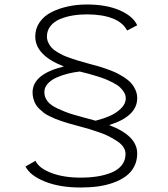

<svg xmlns="http://www.w3.org/2000/svg" viewBox="-20 -726 750 855"><path d="M591 -42.5Q591 -10.5 577.8 15.2Q564.5 41 541.2 58.2Q518 75.5 485.8 87.2Q453.5 99 417 104Q380.5 109 339 109Q246 109 180 82.5Q114 56 93.5 15.5L138 -10Q153.5 23 208.2 44Q263 65 339 65Q380 65 414.2 59.5Q448.5 54 477.5 42Q506.5 30 522.8 9Q539 -12 539 -40.5Q539 -56 529.8 -70.5Q520.5 -85 502.2 -97Q484 -109 466.2 -118.2Q448.5 -127.5 421.5 -136.8Q394.5 -146 379 -150.8Q363.5 -155.5 339 -162Q332 -164 312.8 -169.2Q293.5 -174.5 284 -177.2Q274.5 -180 256 -186Q237.5 -192 227 -196.5Q216.5 -201 200.8 -208.5Q185 -216 175.8 -223.2Q166.5 -230.5 155.5 -240.8Q144.5 -251 138.8 -261.5Q133 -272 129 -285.8Q125 -299.5 125 -314.5Q125 -396 264.5 -430Q137 -479.5 137 -563.5Q137 -599 156.5 -627Q176 -655 209 -671.8Q242 -688.5 282.2 -697.2Q322.5 -706 366.5 -706Q453.5 -706 512.8 -680.2Q572 -654.5 591 -613.5L546 -590Q528 -625.5 481.8 -643.8Q435.5 -662 366.5 -662Q333.5 -662 303.8 -657Q274 -652 247.2 -641Q220.5 -630 204.8 -610Q189 -590 189 -563Q189 -549 195.2 -536Q201.5 -523 210 -513.5Q218.5 -504 234 -494.8Q249.5 -485.5 261 -480Q272.5 -474.5 292.2 -467.8Q312 -461 321.2 -458Q330.5 -455 349 -450Q356.5 -447.5 377.8 -441.8Q399 -436 414.8 -431.8Q430.5 -427.5 454 -419.2Q477.5 -411 494.8 -403Q512 -395 531.2 -382.8Q550.5 -370.5 562.8 -357.2Q575 -344 583 -326.2Q591 -308.5 591 -289Q591 -208 466 -169Q591 -122 591 -42.5ZM350 -203.5Q355.5 -202 374.5 -197Q393.5 -192 405.5 -188.5Q441 -197.5 469.5 -210Q498 -222.5 519 -243.2Q540 -264 540 -288Q540 -302.5 532 -315.5Q524 -328.5 513.2 -338.2Q502.5 -348 482.8 -358Q463 -368 449 -373.8Q435 -379.5 410.2 -387Q385.5 -394.5 374.5 -397.5Q363.5 -400.5 341 -406Q337 -407 335.5 -407.5Q308 -404.5 282.2 -398Q256.5 -391.5 232 -380.8Q207.5 -370 192.5 -353.2Q177.5 -336.5 177.5 -316Q177.5 -293 191.8 -274.8Q206 -256.5 238.2 -242Q270.5 -227.5 287.5 -221.8Q304.5 -216 343.5 -205.5Q348 -204 350 -203.5Z"/></svg>

Font: League Mono UltraLight
Style: Regular
Weight: 200
Width: 6
Designer: Tyler Finck
Foundry: The League of Moveable Type / Tyler Finck
Version: Version 2.210